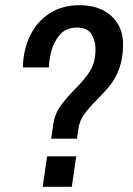

<svg xmlns="http://www.w3.org/2000/svg" viewBox="-20 -718 510 738"><path d="M184 -237Q190 -278 209.5 -306.5Q229 -335 266 -373Q307 -414 327 -446.5Q347 -479 347 -529Q347 -562 331.5 -587Q316 -612 276 -612Q232 -612 208 -582Q184 -552 176 -516.5Q168 -481 168 -459H68Q69 -524 94.5 -578.5Q120 -633 169 -665.5Q218 -698 286 -698Q362 -698 407.5 -657Q453 -616 453 -548Q453 -495 439 -456.5Q425 -418 405 -392.5Q385 -367 353 -335Q320 -302 303 -278Q286 -254 281 -222L276 -185H177ZM161 -117H273L256 0H144Z"/></svg>

Font: Archivo Narrow Medium
Style: Italic
Weight: 500
Italic angle: -8°
Designer: Hector Gatti
Foundry: Omnibus-Type
Version: Version 2.001